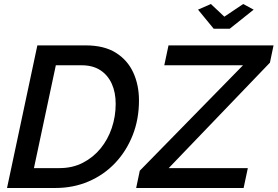

<svg xmlns="http://www.w3.org/2000/svg" viewBox="-20 -936 1382 956"><path d="M676 -86 1190 -611H798L819 -710H1342L1324 -624L820 -99H1214L1193 0H658ZM166 -710H407Q498 -710 556.5 -673.5Q615 -637 643.5 -575Q672 -513 672 -436Q672 -342 640.5 -262.5Q609 -183 553 -124Q497 -65 421 -32.5Q345 0 256 0H15ZM277 -99Q341 -99 392.5 -125.5Q444 -152 480.5 -196.5Q517 -241 536.5 -298.5Q556 -356 556 -419Q556 -476 536.5 -519Q517 -562 479.5 -586.5Q442 -611 386 -611H258L149 -99ZM966 -888 1030 -916 1097 -853 1191 -916 1243 -888 1124 -793H1044Z"/></svg>

Font: Raleway Thin SemiBold
Style: Italic
Weight: 600
Italic angle: -12°
Version: Version 4.026